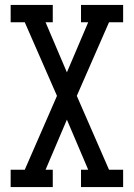

<svg xmlns="http://www.w3.org/2000/svg" viewBox="-20 -755 540 775"><path d="M23 0V-70H80L210 -368L80 -665H23V-735H193V-665H164L250 -463L336 -665H307V-735H477V-665H420L290 -368L420 -70H477V0H307V-70H336L250 -272L164 -70H193V0Z"/></svg>

Font: Iosevka Slab
Style: Regular
Weight: 400
Monospace: yes
Designer: Belleve Invis
Foundry: Belleve Invis
Version: Version 11.2.4; ttfautohint (v1.8.3)